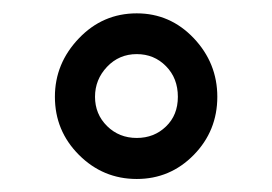

<svg xmlns="http://www.w3.org/2000/svg" viewBox="-20 -741 414 292"><path d="M63.5 -593.8Q63.5 -644.5 99.9 -682.6Q136.2 -720.7 188 -720.7Q238.8 -720.7 274.7 -682.9Q310.5 -645 310.5 -593.8Q310.5 -542 274.7 -505.4Q238.8 -468.8 188 -468.8Q136.7 -468.8 100.1 -505.4Q63.5 -542 63.5 -593.8ZM188 -531.2Q214.4 -531.2 232.4 -548.6Q250.5 -565.9 250.5 -593.8Q250.5 -622.1 232.4 -640.4Q214.4 -658.7 188 -658.7Q161.1 -658.7 142.8 -639.4Q124.5 -620.1 124.5 -593.8Q124.5 -567.4 142.8 -549.3Q161.1 -531.2 188 -531.2Z"/></svg>

Font: Vazir FD
Style: FD
Weight: 400
Foundry: Based on Dejavu fonts, by Saber Rastikerdar
Version: Version 26.0.0